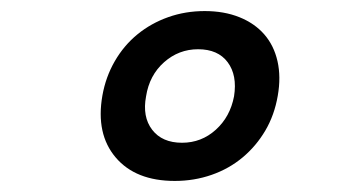

<svg xmlns="http://www.w3.org/2000/svg" viewBox="-20 -760 640 347"><path d="M296 -433Q225 -433 189 -475.5Q153 -518 165 -587Q171 -621 187.5 -649.5Q204 -678 228.5 -698Q253 -718 284 -729Q315 -740 350 -740Q385 -740 412.5 -729Q440 -718 457.5 -698Q475 -678 481.5 -649.5Q488 -621 482 -587Q476 -552 459.5 -524Q443 -496 418.5 -475.5Q394 -455 362.5 -444Q331 -433 296 -433ZM309 -502Q344 -502 370 -525.5Q396 -549 403 -586Q409 -624 391.5 -647.5Q374 -671 338 -671Q303 -671 276.5 -647.5Q250 -624 244 -586Q237 -549 255 -525.5Q273 -502 309 -502Z"/></svg>

Font: Maple Mono NL SemiBold
Style: Italic
Weight: 600
Italic angle: -10°
Monospace: yes
Designer: subframe7536
Version: Version 7.000